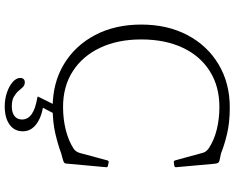

<svg xmlns="http://www.w3.org/2000/svg" viewBox="-110 -673 993 813"><g transform="rotate(90 386.5 -266.5)"><path d="M435 7Q331 7 252 -40.5Q173 -88 128.5 -172.5Q84 -257 84 -368Q84 -479 128.5 -563.5Q173 -648 252.5 -695.5Q332 -743 435 -743Q498 -743 546.5 -731.5Q595 -720 629 -706L657 -700Q663 -699 666.5 -696.5Q670 -694 671.5 -689Q673 -684 674 -672L688 -516Q689 -509 681 -508L668 -506Q661 -505 659 -512L627 -629Q625 -637 620 -643Q615 -649 608 -654Q573 -677 528 -688Q483 -699 433 -699Q346 -699 281.5 -658.5Q217 -618 182 -543.5Q147 -469 147 -368Q147 -268 182.5 -193.5Q218 -119 282 -78Q346 -37 433 -37Q484 -37 530 -48.5Q576 -60 610 -82Q617 -87 621.5 -94Q626 -101 628 -109L659 -224Q661 -232 668 -230L682 -227Q689 -226 688 -219L673 -55Q673 -48 671 -44.5Q669 -41 664 -39Q659 -37 648 -34L629 -29Q595 -16 546.5 -4.5Q498 7 435 7ZM430 210Q399 210 371.5 200.5Q344 191 327 176Q310 161 310 144Q310 135 315 130Q320 125 328 125Q341 125 349 133.5Q357 142 366 152.5Q375 163 390 171.5Q405 180 431 180Q457 180 471.5 168.5Q486 157 486 137Q486 112 463.5 96Q441 80 394 72Q386 71 391 65L432 -18H471L427 66L422 46Q475 53 505.5 76Q536 99 536 133Q536 169 507.5 189.5Q479 210 430 210Z"/></g></svg>

Font: Hahmlet ExtraLight
Style: Regular
Weight: 250
Designer: Minjoo Ham & Mark Frömberg
Foundry: hypertype
Version: Version 1.002